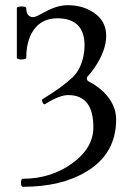

<svg xmlns="http://www.w3.org/2000/svg" viewBox="-20 -697 525 745"><path d="M430.7 -233.9Q430.7 -100.1 314.9 -30.8Q217.8 27.8 68.4 27.8Q61.5 27.8 61.5 12.2Q61.5 -3.4 68.4 -3.4Q177.7 -3.4 260.7 -63.5Q342.3 -123 342.3 -203.1Q342.3 -328.1 244.6 -328.1Q210.4 -328.1 154.8 -293Q149.4 -290 145 -300.3Q141.1 -310.1 145.5 -312.5Q221.7 -358.9 261.7 -397Q292.5 -426.3 303.7 -479Q308.1 -500 308.1 -520.5Q308.1 -626 202.1 -626Q141.6 -626 109.4 -579.1Q82 -537.6 82 -473.6Q82 -466.3 63.5 -466.3Q45.4 -466.3 45.4 -473.6V-665Q45.4 -671.9 63.5 -671.9Q82 -671.9 82 -665Q82 -630.4 110.4 -630.4Q117.7 -630.4 158.7 -652.8Q202.1 -676.8 243.7 -676.8Q300.3 -676.8 342.3 -648.9Q392.1 -616.7 392.1 -558.1Q392.1 -500.5 345.7 -432.6Q332 -412.6 319.8 -400.4Q316.9 -397.5 316.9 -393.1Q316.9 -384.3 324.7 -380.9Q394.5 -343.3 418.9 -288.1Q430.7 -261.7 430.7 -233.9Z"/></svg>

Font: Junicode
Style: Regular
Weight: 400
Designer: Peter S. Baker
Foundry: Briery Creek Software
Version: Version 0.7.2